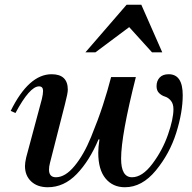

<svg xmlns="http://www.w3.org/2000/svg" viewBox="-20 -774 807 807"><path d="M447 -450H551Q489 -205 489 -107Q489 -29 535 -29Q578 -29 620.5 -85.5Q663 -142 686 -208Q709 -274 709 -315Q709 -338 698 -351Q687 -364 673.5 -368Q660 -372 649 -382.5Q638 -393 638 -412Q638 -434 651 -448Q664 -462 689 -462Q748 -462 748 -374Q748 -302 720.5 -215Q693 -128 635 -57.5Q577 13 505 13Q454 13 423.5 -24Q393 -61 393 -132Q393 -156 398 -188H394Q356 -98 302.5 -42.5Q249 13 181 13Q137 13 111 -11.5Q85 -36 85 -76Q85 -90 90 -112L156 -358Q161 -379 161 -392Q161 -411 144 -411Q105 -411 45 -299L25 -308Q101 -462 197 -462Q265 -462 265 -397Q265 -382 253 -336L190 -89Q186 -74 186 -61Q186 -29 215 -29Q254 -29 293 -76Q332 -123 362.5 -197.5Q393 -272 412.5 -332Q432 -392 447 -450ZM662 -554H619L523 -660L381 -554H339L512 -754H574Z"/></svg>

Font: Libre Bodoni
Style: Italic
Weight: 400
Italic angle: -13°
Designer: Pablo Impallari, Rodrigo Fuenzalida
Foundry: Pablo Impallari, Rodrigo Fuenzalida
Version: Version 1.001